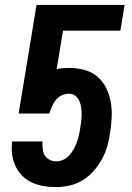

<svg xmlns="http://www.w3.org/2000/svg" viewBox="-20 -755 540 783"><path d="M209 8Q183 8 159 4Q135 0 113 -9.5Q91 -19 73.5 -35.5Q56 -52 45.5 -73Q35 -94 30.5 -118Q26 -142 29 -168V-178H153V-169Q153 -156 155 -142.5Q157 -129 164.5 -118.5Q172 -108 184 -102.5Q196 -97 209 -97Q224 -97 238 -103.5Q252 -110 262.5 -121.5Q273 -133 280.5 -146.5Q288 -160 293 -174Q298 -188 301.5 -202.5Q305 -217 307 -231Q309 -246 311 -260.5Q313 -275 313 -289Q313 -303 311 -317Q309 -331 303.5 -343.5Q298 -356 287 -364.5Q276 -373 261 -373Q247 -373 232.5 -366.5Q218 -360 208 -347.5Q198 -335 192 -321Q186 -307 181 -292H56L129 -735H488L471 -630H237L211 -473Q224 -476 236.5 -477Q249 -478 262 -478Q294 -478 324 -470Q354 -462 376.5 -443Q399 -424 412.5 -397Q426 -370 431.5 -339.5Q437 -309 435.5 -277.5Q434 -246 429 -214Q425 -186 417.5 -159Q410 -132 396 -106.5Q382 -81 362.5 -58.5Q343 -36 318 -20.5Q293 -5 264.5 1.5Q236 8 209 8Z"/></svg>

Font: Iosevka SS18 Extrabold
Style: Italic
Weight: 800
Italic angle: -9°
Monospace: yes
Designer: Belleve Invis
Foundry: Belleve Invis
Version: Version 25.1.1; ttfautohint (v1.8.4)